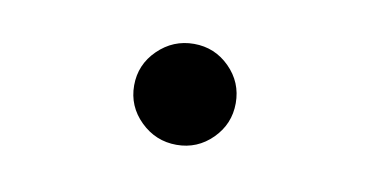

<svg xmlns="http://www.w3.org/2000/svg" viewBox="-32 -203 565 281"><g transform="rotate(10 250.0 -63.0)"><path d="M239 12Q208 12 185.5 -10Q163 -32 163 -63Q163 -94 185.5 -116Q208 -138 239 -138Q270 -138 292 -116Q314 -94 314 -63Q314 -32 292 -10Q270 12 239 12Z"/></g></svg>

Font: Inconsolata
Style: Bold
Weight: 700
Monospace: yes
Designer: Raph Levien, Cyreal, Brenton Simpson
Foundry: Raph Levien, Cyreal, Google
Version: Version 3.100; ttfautohint (v1.8.4.7-5d5b)